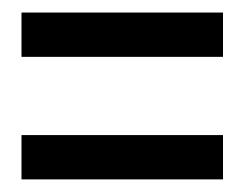

<svg xmlns="http://www.w3.org/2000/svg" viewBox="-20 -486 395 309"><path d="M338.9 -465.8V-394.5H14.6V-465.8ZM338.9 -268.6V-197.3H14.6V-268.6Z"/></svg>

Font: Subtext
Style: Regular
Weight: 400
Designer: Christopher J. Fynn
Foundry: Christopher J. Fynn for DDC
Version: Version 1.000 preliminary